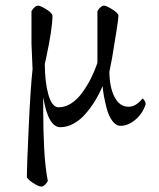

<svg xmlns="http://www.w3.org/2000/svg" viewBox="-20 -447 568 688"><path d="M140.6 -217.8Q140.6 -153.8 153.3 -108.2Q166 -62.5 190.4 -62.5Q213.9 -62.5 236.1 -77.1Q258.3 -91.8 275.6 -116.2Q293 -140.6 306.2 -166.7Q319.3 -192.9 329.1 -221.7V-291V-407.2Q341.3 -426.8 352.5 -426.8Q361.3 -426.8 382.8 -413.1Q404.3 -399.4 404.3 -390.6Q404.3 -385.7 403.3 -377.2Q402.3 -368.7 400.1 -354.5Q397.9 -340.3 395.8 -326.2Q393.6 -312 389.4 -287.1Q385.3 -262.2 381.8 -240.2L372.1 -190.4Q372.1 -135.7 390.1 -100.1Q408.2 -64.5 440.4 -64.5Q467.3 -64.5 490.2 -93.8Q493.7 -93.8 499 -85Q502 -79.1 502 -74.2Q492.2 -41.5 466.1 -18.8Q439.9 3.9 411.1 3.9Q395 3.4 382.1 -14.4Q369.1 -32.2 362.3 -58.6Q355.5 -85 352.1 -104.5Q348.6 -124 347.7 -138.7Q335.9 -110.8 321 -86.4Q306.2 -62 287.1 -39.8Q268.1 -17.6 244.4 -4.4Q220.7 8.8 196.3 8.8Q152.8 8.8 134.8 -98.6Q135.3 -95.2 135 -40Q134.8 15.1 138.2 83Q141.6 150.9 151.4 202.1Q139.2 221.7 127.9 221.7Q119.1 221.7 97.7 208Q76.2 194.3 76.2 185.5Q76.2 154.8 82.8 10.3Q89.4 -134.3 96.7 -199.2Q96.7 -210.9 94.7 -245.4Q92.8 -279.8 92.8 -291V-407.2Q105 -426.8 116.2 -426.8Q125 -426.8 146.5 -413.1Q168 -399.4 168 -390.6Q168 -345.2 145.5 -240.2Z"/></svg>

Font: Amiri
Style: Regular
Weight: 400
Designer: Khaled Hosny
Version: Version 000.108